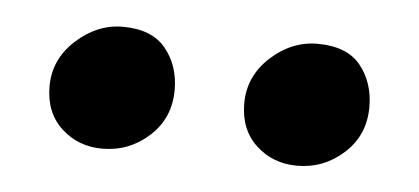

<svg xmlns="http://www.w3.org/2000/svg" viewBox="-27 -844 485 222"><g transform="rotate(5 215.5 -733.0)"><path d="M97 -661.5Q69 -661.5 49.5 -679.5Q30 -697.5 30 -728Q30 -759.5 54.5 -781.8Q79 -804 108.5 -804Q142.5 -804 158.5 -784.2Q174.5 -764.5 174.5 -736.5Q174.5 -703.5 151.2 -682.5Q128 -661.5 97 -661.5ZM323 -661.5Q295 -661.5 275.5 -679.5Q256 -697.5 256 -728Q256 -759.5 280.2 -781.8Q304.5 -804 334.5 -804Q369 -804 384.8 -784.2Q400.5 -764.5 400.5 -736.5Q400.5 -703.5 377.2 -682.5Q354 -661.5 323 -661.5Z"/></g></svg>

Font: Koeln Type Sans
Style: Regular
Weight: 400
Designer: Eben Sorkin
Foundry: Eben Sorkin
Version: Version 2.001